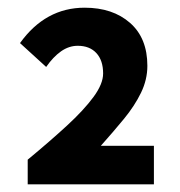

<svg xmlns="http://www.w3.org/2000/svg" viewBox="-20 -908 468 499"><path d="M52 -429V-493Q110 -541 154 -581.5Q198 -622 223 -656Q248 -690 248 -717Q248 -751 230.5 -770Q213 -789 182 -789Q159 -789 138.5 -774.5Q118 -760 100 -734L32 -796Q65 -842 107 -865Q149 -888 200 -888Q273 -888 318 -848.5Q363 -809 363 -737Q363 -701 346.5 -667Q330 -633 302.5 -599.5Q275 -566 242 -529H380V-429Z"/></svg>

Font: Noto Sans JP ExtraBold
Style: Regular
Weight: 800
Designer: Ryoko NISHIZUKA  (kana, bopomofo & ideographs); Paul D. Hunt (Latin, Greek & Cyrillic); Sandoll Communications , Soo-you
Foundry: Adobe
Version: Version 2.004-H2;hotconv 1.0.118;makeotfexe 2.5.65603